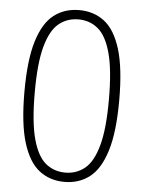

<svg xmlns="http://www.w3.org/2000/svg" viewBox="-54 -792 631 844"><g transform="rotate(5 262.0 -370.0)"><path d="M262 9Q197.5 9 150.8 -27Q104 -63 78.2 -146Q52.5 -229 52.5 -370Q52.5 -511 78 -594Q103.5 -677 150.2 -713Q197 -749 262 -749Q326.5 -749 373.2 -713Q420 -677 445.5 -594Q471 -511 471 -370Q471 -229 445.2 -146Q419.5 -63 372.8 -27Q326 9 262 9ZM262 -32Q311.5 -32 348.2 -62Q385 -92 405.2 -165.2Q425.5 -238.5 425.5 -368Q425.5 -499.5 405.2 -573.5Q385 -647.5 348.2 -677.8Q311.5 -708 262 -708Q212 -708 175.2 -678Q138.5 -648 118.2 -574.8Q98 -501.5 98 -372Q98 -240.5 118.2 -166.5Q138.5 -92.5 175.2 -62.2Q212 -32 262 -32Z"/></g></svg>

Font: Encode Sans Condensed Condensed ExtraLight
Style: Regular
Weight: 200
Width: 3
Designer: Multiple Designers
Foundry: Impallari Type
Version: Version 3.000; ttfautohint (v1.8.3) -l 8 -r 50 -G 200 -x 14 